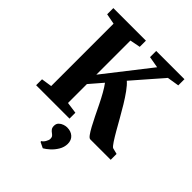

<svg xmlns="http://www.w3.org/2000/svg" viewBox="-276 -890 1307 1307"><g transform="rotate(45 377.5 -236.0)"><path d="M37 0V-57L113.5 -68.5V-669L37.5 -683.5V-743H351V-683.5L276 -669V-340.5L533 -669L450 -683.5V-743H722V-683.5L636 -669.5L452 -458Q474.5 -438.5 499.2 -404.2Q524 -370 549.2 -328.5Q574.5 -287 598.5 -244.2Q622.5 -201.5 644 -164.2Q665.5 -127 682.5 -101.2Q699.5 -75.5 710 -68L755 -56.5V0H558.5Q548.5 0 535 -18.2Q521.5 -36.5 505 -66.8Q488.5 -97 470.2 -134.5Q452 -172 433 -210.8Q414 -249.5 394.5 -284.2Q375 -319 356.5 -343.5L276 -250V-68L358.5 -56.5V0ZM472 130Q471.5 162.5 454.5 191Q437.5 219.5 414.5 240.2Q391.5 261 373.5 271H371.5L331.5 251.5L330 244.5Q343 238 353.5 220Q364 202 364 190Q364 174.5 357.5 167Q351 159.5 342.5 153.5Q333.5 147.5 325.8 137.5Q318 127.5 318 109.5Q318 89 330.5 76.8Q343 64.5 359.5 59Q376 53.5 387.5 53.5H391Q426.5 53.5 449.2 73.8Q472 94 472 130Z"/></g></svg>

Font: Merriweather 36pt ExtraBold
Style: Regular
Weight: 800
Designer: Eben Sorkin
Foundry: Eben Sorkin
Version: Version 2.100